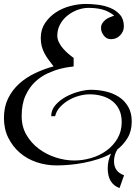

<svg xmlns="http://www.w3.org/2000/svg" viewBox="-22 -810 704 975"><path d="M414 -790Q441 -790 474.5 -786Q508 -782 537.5 -770Q567 -758 587 -735.5Q607 -713 607 -676Q607 -650 588 -630.5Q569 -611 542 -611Q519 -611 505 -629.5Q491 -648 491 -668Q491 -681 497.5 -691.5Q504 -702 513.5 -709.5Q523 -717 535 -722Q547 -727 558 -731Q528 -754 497 -762Q466 -770 428 -770Q399 -770 371 -759.5Q343 -749 320 -730.5Q297 -712 283 -686Q269 -660 269 -629Q269 -612 277 -595.5Q285 -579 297.5 -564.5Q310 -550 324.5 -537.5Q339 -525 352 -516V-473Q352 -472 332.5 -470Q313 -468 283.5 -460.5Q254 -453 220 -437.5Q186 -422 156.5 -394.5Q127 -367 107.5 -324.5Q88 -282 88 -220Q88 -167 112 -125.5Q136 -84 174.5 -55Q213 -26 260.5 -10.5Q308 5 356 5Q398 5 441 -7.5Q484 -20 518.5 -45Q553 -70 574.5 -106.5Q596 -143 596 -190Q596 -227 583 -253.5Q570 -280 548 -297Q526 -314 496.5 -322.5Q467 -331 433 -331Q408 -331 380 -323.5Q352 -316 327 -301.5Q302 -287 283 -266.5Q264 -246 258 -220H238Q238 -252 260 -277Q282 -302 313.5 -319Q345 -336 379.5 -345Q414 -354 440 -354Q478 -354 515 -345.5Q552 -337 581.5 -318Q611 -299 629 -268Q647 -237 647 -193Q647 -145 626.5 -110.5Q606 -76 574 -51Q557 -24 557 9Q557 62 608 80L585 145Q525 123 525 45Q525 6 542 -30Q511 -13 475 -1.5Q439 10 402 17Q365 24 330 27Q295 30 265 30Q212 30 163.5 13.5Q115 -3 78.5 -34.5Q42 -66 20 -110.5Q-2 -155 -2 -211Q-2 -267 19 -310Q40 -353 75.5 -385Q111 -417 156.5 -438.5Q202 -460 250 -473Q237 -490 225 -506Q213 -522 204 -539Q195 -556 190 -575Q185 -594 185 -617Q185 -660 206.5 -692.5Q228 -725 261.5 -747Q295 -769 335.5 -779.5Q376 -790 414 -790Z"/></svg>

Font: Lucien Schoenschriftv CAT
Style: Regular
Weight: 400
Designer: Lucian Bernhard 1928
Foundry: CAT-Fonts Peter Wiegel
Version: Version 1.000